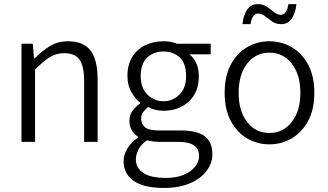

<svg xmlns="http://www.w3.org/2000/svg" viewBox="-20 -699 1617 946"><path d="M85.9 0V-483.4H141.6L147.5 -411.6H150.9Q186 -447.3 225.1 -471.4Q264.2 -495.6 314.5 -495.6Q392.1 -495.6 426.5 -449.2Q460.9 -402.8 460.9 -309.6V0H394.5V-300.3Q394.5 -372.1 372.3 -404.5Q350.1 -437 295.4 -437Q255.9 -437 224.1 -416.7Q192.4 -396.5 152.8 -356V0Z M787.6 227.1Q689 227.1 638.9 192.1Q588.9 157.2 588.9 95.2Q588.9 63 607.9 32Q627 1 660.2 -21.5V-25.4Q642.1 -36.6 629.9 -55.9Q617.7 -75.2 617.7 -103.5Q617.7 -134.8 635 -155.8Q652.3 -176.8 669.9 -189V-192.9Q646.5 -212.4 627.2 -245.6Q607.9 -278.8 607.9 -324.2Q607.9 -380.4 631.6 -418.5Q655.3 -456.5 695.6 -476.1Q735.8 -495.6 785.6 -495.6Q807.6 -495.6 823.5 -492.2Q839.4 -488.8 852.1 -483.4H1018.1V-431.2H913.6Q933.6 -415.5 946.5 -389.2Q959.5 -362.8 959.5 -322.3Q959.5 -243.7 909.9 -198.5Q860.4 -153.3 785.6 -153.3Q744.1 -153.3 709.5 -171.9Q695.8 -159.7 685.5 -147.2Q675.3 -134.8 675.3 -112.8Q675.3 -88.9 693.8 -72.5Q712.4 -56.2 763.7 -56.2H867.7Q953.1 -56.2 989.7 -27.1Q1026.4 2 1026.4 61.5Q1026.4 105 998 142.8Q969.7 180.7 916.3 203.9Q862.8 227.1 787.6 227.1ZM797.4 177.7Q848.1 177.7 884.8 162.4Q921.4 147 941.2 122.3Q960.9 97.7 960.9 70.3Q960.9 34.2 935.3 17.1Q909.7 0 857.4 0H765.6Q754.4 0 737.8 -1.7Q721.2 -3.4 704.1 -7.8Q674.8 12.2 662.1 37.8Q649.4 63.5 649.4 86.9Q649.4 128.4 686 153.1Q722.7 177.7 797.4 177.7ZM785.6 -200.2Q830.6 -200.2 863.8 -232.7Q897 -265.1 897 -324.2Q897 -386.7 865.5 -416Q834 -445.3 785.6 -445.3Q736.8 -445.3 705.1 -415.3Q673.3 -385.3 673.3 -324.2Q673.3 -265.6 706.5 -232.9Q739.7 -200.2 785.6 -200.2Z M1307.1 12.2Q1247.6 12.2 1197.3 -17.3Q1147 -46.9 1116.9 -103.5Q1086.9 -160.2 1086.9 -241.2Q1086.9 -323.7 1116.9 -380.4Q1147 -437 1197.3 -466.3Q1247.6 -495.6 1307.1 -495.6Q1367.2 -495.6 1417.5 -466.3Q1467.8 -437 1498.3 -380.4Q1528.8 -323.7 1528.8 -241.2Q1528.8 -160.2 1498.3 -103.5Q1467.8 -46.9 1417.5 -17.3Q1367.2 12.2 1307.1 12.2ZM1307.1 -43.9Q1375.5 -43.9 1417.7 -98.1Q1460 -152.3 1460 -241.2Q1460 -331.1 1417.7 -385.3Q1375.5 -439.5 1307.1 -439.5Q1239.3 -439.5 1197.5 -385.3Q1155.8 -331.1 1155.8 -241.2Q1155.8 -152.3 1197.5 -98.1Q1239.3 -43.9 1307.1 -43.9ZM1174.8 -580.1Q1178.2 -619.6 1196.3 -649.2Q1214.4 -678.7 1250.5 -678.7Q1275.9 -678.7 1295.2 -665.5Q1314.5 -652.3 1330.8 -639.2Q1347.2 -626 1363.8 -626Q1392.6 -626 1400.9 -678.7H1440.4Q1437 -639.2 1418.9 -609.6Q1400.9 -580.1 1364.7 -580.1Q1339.4 -580.1 1320.6 -593.3Q1301.8 -606.4 1285.4 -619.4Q1269 -632.3 1251.5 -632.3Q1222.7 -632.3 1214.4 -580.1Z"/></svg>

Font: Varta Light Light
Style: Regular
Weight: 300
Version: Version 1.004